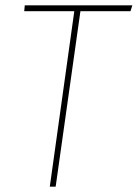

<svg xmlns="http://www.w3.org/2000/svg" viewBox="-20 -701 517 721"><path d="M477 -681 470 -659H282L189 0H167L259 -659H71L73 -681Z"/></svg>

Font: Fira Sans Condensed Thin
Style: Italic
Weight: 250
Width: 3
Italic angle: -8°
Designer: Carrois Corporate & Edenspiekermann AG
Foundry: Carrois Corporate GbR & Edenspiekermann AG
Version: Version 4.203